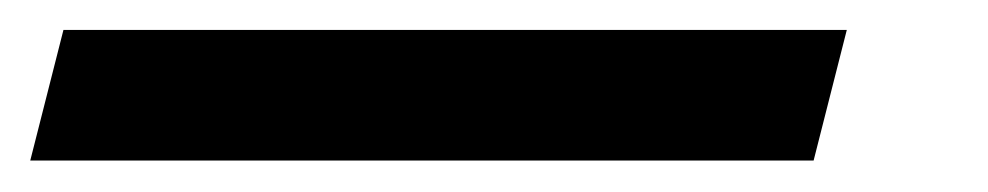

<svg xmlns="http://www.w3.org/2000/svg" viewBox="-123 38 643 125"><path d="M406.7 142.5H-103.3L-81.7 57.5H428.3Z"/></svg>

Font: Funnel Sans Light ExtraBold
Style: Italic
Weight: 800
Italic angle: -14.036°
Version: Version 1.000